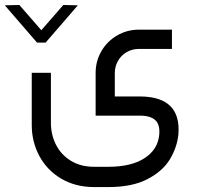

<svg xmlns="http://www.w3.org/2000/svg" viewBox="-61 -512 812 783"><path d="M514.2 -118.6H407.2V-214.2Q407.2 -241.3 420.3 -264Q433.4 -286.8 455.9 -299.6Q478.4 -312.5 506 -312.5H640.2V-391.1H506Q457.3 -391.1 416.6 -367.4Q375.9 -343.8 352.5 -303.3Q329 -262.9 329 -214.2V-40.4H512.9Q554.7 -39.5 573.5 -20.9Q592.4 -2.3 588.2 39.1Q582.3 98.3 528 133.3Q473.8 168.2 381 168.2H323.1Q267.9 168.2 227.9 143.6Q188 119 167.3 78.1Q146.6 37.2 146.6 -11V-215.1H68.5V-1.8Q68.5 66.2 99.5 124.1Q130.5 182 188.6 216.5Q246.8 250.9 323.1 250.9H381Q478.4 250.9 540.4 218.5Q602.5 186.1 631.7 137.9Q660.8 89.6 666.4 37.2Q679.2 -115.8 514.2 -118.6ZM256.4 -490.3 197.2 -491.7 107.5 -388.8 17.9 -491.7 -41.4 -490.3 90.1 -338.2H125Z"/></svg>

Font: Arad
Style: Regular
Weight: 400
Designer: Mohammad Darvishi
Version: Version 1.010;September 21, 2024;FontCreator 15.0.0.2992 64-